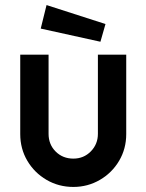

<svg xmlns="http://www.w3.org/2000/svg" viewBox="-20 -729 579 759"><path d="M60 -199V-513H172V-200Q172 -158 200 -130Q228 -102 270 -102Q311 -102 339 -130.5Q367 -159 367 -200V-513H479V-199Q479 -141 451 -93.5Q423 -46 375 -18Q327 10 270 10Q212 10 164 -18Q116 -46 88 -93.5Q60 -141 60 -199ZM141 -616 164 -709 397 -634 377 -564Z"/></svg>

Font: Lineal Medium
Style: Regular
Weight: 600
Designer: Created by Frank Adebiaye with contributions from Anton Moglia & Ariel Martín Pérez
Created by Frank ADEBIAYE with FontF
Foundry: Velvetyne Type Foundry
Version: Version 2.000